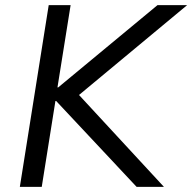

<svg xmlns="http://www.w3.org/2000/svg" viewBox="-20 -725 746 745"><path d="M57 0 169 -705H254L203 -386H206L591 -705H706L262 -336L263 -382L616 0H510L198 -333H195L142 0Z"/></svg>

Font: Nunito Sans 10pt
Style: Italic
Weight: 400
Italic angle: -9°
Designer: Vernon Adams
Foundry: Vernon Adams
Version: Version 3.101;gftools[0.9.27]